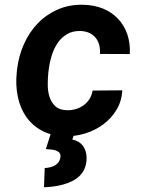

<svg xmlns="http://www.w3.org/2000/svg" viewBox="-20 -558 627 801"><path d="M259.3 -98.1Q278.8 -97.7 296.6 -103Q314.5 -108.4 328.9 -118.9Q343.3 -129.4 353.3 -145Q363.3 -160.6 366.2 -180.2L490.2 -181.2Q487.8 -136.2 466.3 -100.3Q444.8 -64.5 411.4 -39.6Q377.9 -14.6 336.7 -1.7Q295.4 11.2 252.9 10.3Q195.8 9.3 155 -12.7Q114.3 -34.7 89.1 -71Q64 -107.4 54.2 -155Q44.4 -202.6 49.8 -254.9L51.3 -270Q58.1 -325.2 80.1 -374.5Q102.1 -423.8 137.7 -460.7Q173.3 -497.6 221.4 -518.6Q269.5 -539.6 328.1 -538.1Q373.5 -537.1 410.2 -522Q446.8 -506.8 472.4 -479.7Q498 -452.6 511 -415.3Q523.9 -377.9 521.5 -332.5L397 -333Q398.4 -352.5 394 -369.9Q389.6 -387.2 379.4 -399.9Q369.1 -412.6 353.5 -420.2Q337.9 -427.7 316.9 -428.7Q283.2 -429.7 259.5 -415.5Q235.8 -401.4 220.2 -378.2Q204.6 -355 195.8 -326.4Q187 -297.9 183.6 -270L181.6 -255.4Q179.2 -231.9 179.2 -204.6Q179.2 -177.2 186.5 -154.1Q193.8 -130.9 210.7 -115Q227.5 -99.1 259.3 -98.1ZM292 -4.9 281.7 23.9Q312 30.8 326.9 51.8Q341.8 72.8 341.3 103.5Q340.8 127 333 145Q325.2 163.1 311.8 176Q298.3 189 280.8 197.8Q263.2 206.5 243.4 211.9Q223.6 217.3 203.1 220Q182.6 222.7 163.6 223.1L166.5 143.1Q177.2 142.6 188 140.1Q198.7 137.7 207.8 132.8Q216.8 127.9 223.1 119.9Q229.5 111.8 231.9 99.1Q233.9 86.4 228 79.6Q222.2 72.8 212.4 69.6Q202.6 66.4 191.2 65.7Q179.7 64.9 171.4 64L192.9 -4.4Z"/></svg>

Font: Roboto Mono
Style: Bold Italic
Weight: 700
Designer: Google
Version: Version 2.000985; 2015; ttfautohint (v1.3)